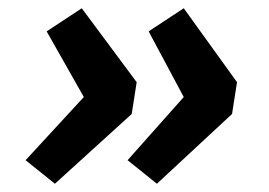

<svg xmlns="http://www.w3.org/2000/svg" viewBox="-20 -497 651 465"><path d="M183 -262 42 -109 113 -52 299 -221 311 -298 178 -477 93 -421ZM425 -262 289 -109 360 -52 542 -221 554 -298 425 -477 340 -421Z"/></svg>

Font: Bitter
Style: Bold Italic
Weight: 700
Designer: Sol Matas
Foundry: Sol Matas
Version: Version 1.002